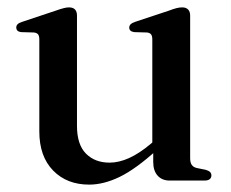

<svg xmlns="http://www.w3.org/2000/svg" viewBox="-20 -489 626 520"><path d="M395 -50V-88L392.5 -91V-382Q392.5 -391.5 389.2 -395.8Q386 -400 378.5 -401L343.5 -402Q336.5 -403 333.2 -406.2Q330 -409.5 330 -414Q330 -419.5 333.8 -423.2Q337.5 -427 346.5 -430L437 -460Q450 -465 458.2 -467Q466.5 -469 473.5 -469Q484 -469 489.5 -463.2Q495 -457.5 495 -447V-60.5Q495 -48.5 499.5 -42.2Q504 -36 513 -34L537.5 -29Q545.5 -26.5 549 -23Q552.5 -19.5 552.5 -14Q552.5 -7.5 548 -3.8Q543.5 0 533.5 0H439.5Q419 0 407 -13.2Q395 -26.5 395 -50ZM86.5 -133V-382Q86.5 -391.5 83.2 -395.8Q80 -400 72 -401L37.5 -402Q30 -403 27 -406.2Q24 -409.5 24 -414Q24 -419.5 27.5 -423.2Q31 -427 40.5 -430L130.5 -460Q144.5 -465 152.8 -467Q161 -469 166.5 -469Q178 -469 183.2 -463.2Q188.5 -457.5 188.5 -447V-148Q188.5 -97.5 212.8 -73Q237 -48.5 277 -48.5Q302 -48.5 329.8 -61Q357.5 -73.5 389 -100L409.5 -118L426 -101.5L405 -83Q347.5 -31 304.2 -10Q261 11 221.5 11Q161 11 123.8 -27.2Q86.5 -65.5 86.5 -133Z"/></svg>

Font: Fraunces 48pt
Style: Regular
Weight: 400
Version: Version 1.000;[b76b70a41]